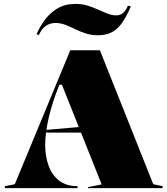

<svg xmlns="http://www.w3.org/2000/svg" viewBox="-20 -966 860 986"><path d="M5 0V-10L56 -20L341 -708H493L767 -20L815 -10V0H432V-5L502 -19L298 -531H285L281 -521Q247 -436 229.5 -358.5Q212 -281 212 -222Q212 -164 229.5 -115.5Q247 -67 283.5 -38.5Q320 -10 378 -10V0ZM172 -285V-295L402 -315V-285ZM483 -785Q449 -785 420 -794.5Q391 -804 365.5 -816.5Q340 -829 315.5 -838.5Q291 -848 265 -848Q236 -848 214.5 -832.5Q193 -817 179 -785L168 -791Q185 -830 211.5 -865.5Q238 -901 276.5 -923.5Q315 -946 368 -946Q402 -946 430.5 -937Q459 -928 484 -916.5Q509 -905 532 -896Q555 -887 577 -887Q597 -887 612 -899.5Q627 -912 637 -937L652 -933Q627 -875 602.5 -843Q578 -811 549.5 -798Q521 -785 483 -785Z"/></svg>

Font: Kalnia
Style: Bold
Weight: 700
Designer: Frida Medrano
Foundry: Frida Medrano
Version: Version 1.105